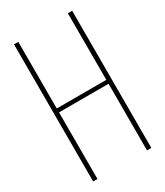

<svg xmlns="http://www.w3.org/2000/svg" viewBox="-177 -775 731 849"><g transform="rotate(-30 188.5 -350.0)"><path d="M315 -340H62V0H40V-700H62V-360H315V-700H337V0H315Z"/></g></svg>

Font: Bebas Neue Light
Style: Regular
Weight: 300
Designer: Ryoichi Tsunekawa
Foundry: Ryoichi Tsunekawa
Version: Version 001.003; ttfautohint (v1.5.65-e2d9)